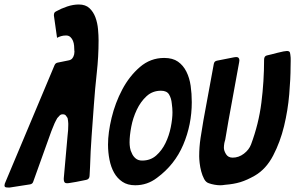

<svg xmlns="http://www.w3.org/2000/svg" viewBox="-37 -820 1327 855"><path d="M217 -652 203 -751Q203 -757 204.5 -761.5Q206 -766 212 -769Q235 -782 262 -791Q289 -800 314 -800Q344 -800 361.5 -783.5Q379 -767 388 -742.5Q397 -718 399.5 -690Q402 -662 402 -640Q402 -568 394 -496Q386 -424 381 -352Q376 -283 371 -214.5Q366 -146 364 -77L362 -39Q362 -22 347 -19Q339 -17 327 -15Q315 -13 302 -10Q288 -8 278 -6Q268 -4 261 -4Q247 -4 247 -21V-26L264 -217Q267 -240 267 -263Q267 -265 267 -270.5Q267 -276 266 -282Q265 -285 265 -288.5Q265 -292 263 -296Q261 -298 257 -304.5Q253 -311 242 -311Q234 -311 228.5 -305.5Q223 -300 218 -294Q215 -289 212 -283Q209 -277 206 -271Q201 -260 197 -249Q193 -238 191 -234L111 -11Q108 -1 97 1L7 15H-2Q-12 15 -14.5 12.5Q-17 10 -17 6Q-17 -1 -12 -11L206 -530Q210 -539 219 -541L268 -551Q279 -553 284.5 -559.5Q290 -566 292 -574Q294 -578 294 -586Q295 -588 294.5 -590.5Q294 -593 294 -595Q294 -604 293 -616Q292 -628 288 -638Q284 -648 276.5 -655Q269 -662 257 -662Q245 -662 235 -659Q225 -656 218 -652Z M565 5Q531 5 508 -10.5Q485 -26 471 -51Q457 -76 450.5 -109Q444 -142 444 -176Q444 -229 460 -295.5Q476 -362 507.5 -421.5Q539 -481 586 -521.5Q633 -562 694 -562Q732 -562 755.5 -545.5Q779 -529 793 -501Q807 -473 812 -438Q817 -403 817 -365Q817 -265 779 -175.5Q741 -86 662 -28Q619 5 565 5ZM550 -138Q555 -125 566.5 -115Q578 -105 596 -105Q633 -105 658.5 -127.5Q684 -150 700 -183Q716 -216 723.5 -253.5Q731 -291 731 -320Q731 -338 728 -359Q726 -382 716 -399Q706 -416 680 -416Q642 -416 615.5 -391.5Q589 -367 572 -331Q555 -295 547.5 -255.5Q540 -216 540 -186Q540 -175 542 -162Q544 -149 550 -138Z M893 -4Q880 -8 872 -23Q864 -38 859 -57Q854 -76 852 -94.5Q850 -113 850 -124Q850 -165 856 -205Q862 -245 869 -285L915 -535Q917 -548 930 -550L1006 -565Q1008 -565 1010.5 -565.5Q1013 -566 1015 -566Q1029 -566 1029 -551Q1029 -549 1028.5 -547Q1028 -545 1028 -543Q1016 -477 1004 -411.5Q992 -346 980 -280L966 -198Q965 -195 964 -191Q963 -187 962 -183Q960 -171 960 -162Q960 -149 969.5 -133.5Q979 -118 999 -118Q1026 -118 1049 -135.5Q1072 -153 1081 -177Q1115 -268 1127 -363Q1139 -458 1139 -554Q1139 -570 1151 -573Q1159 -575 1172 -578Q1185 -581 1199 -585Q1231 -593 1241 -593Q1248 -593 1251.5 -590Q1255 -587 1256 -576Q1258 -563 1257.5 -549.5Q1257 -536 1257 -522Q1257 -471 1251 -400Q1245 -329 1228 -258.5Q1211 -188 1179.5 -127.5Q1148 -67 1098 -38Q1063 -18 1033.5 -9Q1004 0 965 3Q960 4 954 4.5Q948 5 943 5Q932 5 918 2.5Q904 0 893 -4Z"/></svg>

Font: Bangerz
Style: Regular
Weight: 400
Designer: vernon adams
Foundry: Vernon Adams
Version: Version 2.10;February 7, 2025;FontCreator 13.0.0.2683 64-bit